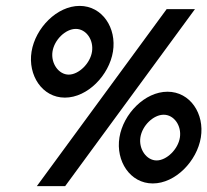

<svg xmlns="http://www.w3.org/2000/svg" viewBox="-20 -611 703 651"><path d="M87 -436C74 -356 123 -280 200 -280C277 -280 350 -356 363 -436C376 -516 327 -591 250 -591C173 -591 100 -516 87 -436ZM158 -436C164 -476 202 -513 237 -513C272 -513 298 -476 292 -436C286 -396 247 -358 213 -358C179 -358 152 -396 158 -436ZM105 20H201L641 -580H545ZM385 -145C372 -65 421 11 498 11C575 11 648 -65 661 -145C674 -225 625 -300 548 -300C471 -300 398 -225 385 -145ZM456 -145C462 -185 500 -222 535 -222C570 -222 596 -185 590 -145C584 -105 545 -67 511 -67C477 -67 450 -105 456 -145Z"/></svg>

Font: Charger Sport
Style: BdObl
Weight: 700
Designer: Jasper
Foundry: Cannot Into Space Fonts
Version: Version 1.1